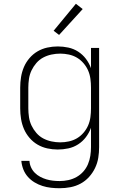

<svg xmlns="http://www.w3.org/2000/svg" viewBox="-20 -784 640 1017"><path d="M296 213Q273 213 250 210.5Q227 208 205 201Q183 194 163 182Q143 170 127.5 152.5Q112 135 103.5 113Q95 91 93 68H136Q137 86 144.5 102.5Q152 119 164.5 131.5Q177 144 193 152.5Q209 161 226 166Q243 171 260.5 173Q278 175 296 175Q319 175 342 170Q365 165 385.5 153.5Q406 142 421.5 124.5Q437 107 446 85.5Q455 64 458.5 41Q462 18 462 -5V-107Q452 -80 435 -57.5Q418 -35 394 -19.5Q370 -4 342 2Q314 8 286 8Q258 8 230.5 2Q203 -4 179 -18Q155 -32 136.5 -53.5Q118 -75 107 -100.5Q96 -126 91.5 -154Q87 -182 87 -210V-320Q87 -348 91.5 -376Q96 -404 107 -429.5Q118 -455 136.5 -476.5Q155 -498 179 -512Q203 -526 230.5 -532Q258 -538 286 -538Q314 -538 342 -532Q370 -526 394 -510.5Q418 -495 435 -472.5Q452 -450 462 -423V-530H505V-5Q505 24 500.5 52Q496 80 483.5 106Q471 132 451.5 153.5Q432 175 407 188.5Q382 202 353.5 207.5Q325 213 296 213ZM299 -30Q322 -30 345 -35Q368 -40 387.5 -51.5Q407 -63 422.5 -81Q438 -99 447 -120Q456 -141 459 -164Q462 -187 462 -210V-320Q462 -343 459 -366Q456 -389 447 -410Q438 -431 422.5 -449Q407 -467 387.5 -478.5Q368 -490 345 -495Q322 -500 299 -500Q276 -500 252.5 -495Q229 -490 208.5 -479Q188 -468 172.5 -450Q157 -432 147 -411Q137 -390 133.5 -366.5Q130 -343 130 -320V-210Q130 -187 133.5 -163.5Q137 -140 147 -119Q157 -98 172.5 -80Q188 -62 208.5 -51Q229 -40 252.5 -35Q276 -30 299 -30ZM293 -599 264 -621 382 -764 418 -736Z"/></svg>

Font: Iosevka Curly XLtEx
Style: Regular
Weight: 200
Width: 7
Monospace: yes
Designer: Belleve Invis
Foundry: Belleve Invis
Version: Version 11.1.0; ttfautohint (v1.8.3)